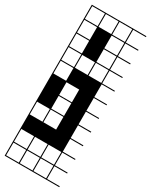

<svg xmlns="http://www.w3.org/2000/svg" viewBox="-254 -778 873 1108"><g transform="rotate(30 182.0 -224.0)"><path d="M363.6 278.8H0V187.9H6.1V272.7H90.9V187.9H0V-727.3H363.6V-721.2H278.8V-636.4H363.6V-630.3H278.8V-545.5H363.6V-539.4H278.8V-454.5H363.6V-448.5H278.8V-363.6H363.6V-357.6H278.8V-272.7H363.6V-266.7H278.8V-181.8H363.6V-175.8H278.8V-90.9H363.6V-84.8H278.8V0H363.6V6.1H278.8V90.9H363.6V97H278.8V181.8H363.6V187.9H278.8V272.7H363.6ZM187.9 -636.4H272.7V-721.2H187.9ZM97 -636.4H181.8V-721.2H97ZM6.1 -636.4H90.9V-721.2H6.1ZM187.9 -545.5H272.7V-630.3H187.9ZM6.1 -545.5H90.9V-630.3H6.1ZM97 -545.5H181.8V-630.3H97ZM187.9 -454.5H272.7V-539.4H187.9ZM6.1 -454.5H90.9V-539.4H6.1ZM97 -454.5H181.8V-539.4H97ZM187.9 -363.6H272.7V-448.5H187.9ZM6.1 -363.6H90.9V-448.5H6.1ZM97 -363.6H181.8V-448.5H97ZM6.1 -272.7H90.9V-357.6H6.1ZM97 -181.8H181.8V-266.7H97ZM97 -90.9H181.8V-175.8H97ZM97 0H181.8V-84.8H97ZM6.1 0H90.9V-84.8H6.1ZM97 181.8H181.8V97H97ZM6.1 181.8H90.9V97H6.1ZM272.7 97H187.9V181.8H272.7ZM181.8 272.7V187.9H97V272.7ZM272.7 272.7V187.9H187.9V272.7ZM90.9 -636.4H181.8V-545.5H90.9ZM90.9 -545.5H181.8V-454.5H90.9Z"/></g></svg>

Font: Micro 5 Charted
Style: Regular
Weight: 400
Designer: Sarah Cadigan-Fried
Version: Version 1.000; ttfautohint (v1.8.4.7-5d5b)